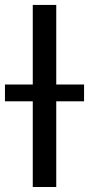

<svg xmlns="http://www.w3.org/2000/svg" viewBox="-45 -747 356 767"><path d="M179.7 -727.3H85.9V-409.4H-25.2V-342.3H85.9V0H179.7V-342.3H290.8V-409.4H179.7Z"/></svg>

Font: Margiela Sans Text
Style: Regular
Weight: 400
Designer: Stefan Endress, Andreas Faust
Version: Version 1.100;FEAKit 1.0